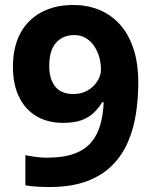

<svg xmlns="http://www.w3.org/2000/svg" viewBox="-20 -742 612 772"><path d="M536 -409Q536 -348 527 -287.5Q518 -227 495.5 -173.5Q473 -120 432.5 -78.5Q392 -37 329.5 -13.5Q267 10 178 10Q157 10 129 8.5Q101 7 82 3V-118Q102 -114 124 -111Q146 -108 168 -108Q235 -108 278.5 -124Q322 -140 347 -170Q372 -200 383.5 -241Q395 -282 397 -331H391Q377 -308 357.5 -289Q338 -270 308.5 -259Q279 -248 233 -248Q172 -248 127 -274.5Q82 -301 57 -351.5Q32 -402 32 -474Q32 -552 61.5 -607.5Q91 -663 146 -692.5Q201 -722 275 -722Q330 -722 377.5 -703Q425 -684 460.5 -645.5Q496 -607 516 -548Q536 -489 536 -409ZM278 -601Q234 -601 206 -571Q178 -541 178 -476Q178 -424 202 -394Q226 -364 275 -364Q309 -364 333.5 -379Q358 -394 372 -416.5Q386 -439 386 -463Q386 -488 379 -512.5Q372 -537 358.5 -557Q345 -577 325 -589Q305 -601 278 -601Z"/></svg>

Font: Noto Sans Armenian
Style: Bold
Weight: 700
Version: Version 2.007